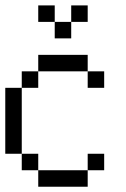

<svg xmlns="http://www.w3.org/2000/svg" viewBox="-20 -708 478 728"><path d="M125 -437.5V-500H187.5V-437.5ZM187.5 -437.5V-500H250V-437.5ZM250 -437.5V-500H312.5V-437.5ZM62.5 -375V-437.5H125V-375ZM0 -312.5V-375H62.5V-312.5ZM0 -250V-312.5H62.5V-250ZM0 -187.5V-250H62.5V-187.5ZM0 -125V-187.5H62.5V-125ZM62.5 -62.5V-125H125V-62.5ZM125 0V-62.5H187.5V0ZM187.5 0V-62.5H250V0ZM250 0V-62.5H312.5V0ZM312.5 -375V-437.5H375V-375ZM312.5 -62.5V-125H375V-62.5ZM125 -625V-687.5H187.5V-625ZM187.5 -562.5V-625H250V-562.5ZM250 -625V-687.5H312.5V-625Z"/></svg>

Font: AprilSans
Style: Regular
Weight: 400
Designer: typesprite
Version: Version 1.001;PS 001.001;hotconv 1.0.88;makeotf.lib2.5.64775